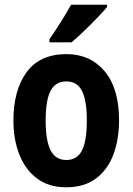

<svg xmlns="http://www.w3.org/2000/svg" viewBox="-20 -837 564 816"><path d="M486 -325Q486 -245 462 -180.5Q438 -116 388 -78.5Q338 -41 261 -41Q188 -41 138 -78Q88 -115 62.5 -179.5Q37 -244 37 -325Q37 -453 93 -530Q149 -607 263 -607Q363 -607 424.5 -534.5Q486 -462 486 -325ZM174 -324Q174 -240 195 -198.5Q216 -157 262 -157Q308 -157 328.5 -198Q349 -239 349 -325Q349 -410 328.5 -450.5Q308 -491 262 -491Q216 -491 195 -451Q174 -411 174 -324ZM435 -807Q420 -789 393.5 -761.5Q367 -734 337.5 -705.5Q308 -677 284 -657H190V-670Q215 -706 239.5 -745Q264 -784 282 -817H435Z"/></svg>

Font: Noto Sans Tamil UI Condensed
Style: Bold
Weight: 700
Width: 3
Designer: Jelle Bosma - Monotype Design Team
Foundry: Monotype Imaging Inc.
Version: Version 2.004; ttfautohint (v1.8.4.7-5d5b)